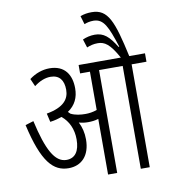

<svg xmlns="http://www.w3.org/2000/svg" viewBox="-95 -977 930 1057"><g transform="rotate(-10 369.5 -448.0)"><path d="M337 -212C337 -249 329 -281 314 -310C331 -305 348 -303 365 -303C385 -303 404 -305 423 -311V0H474V-575H606V0H656V-575H739V-622H651C607 -823 580 -896 489 -896C466 -896 446 -893 425 -885L439 -838C454 -844 471 -848 491 -848C548 -847 568 -799 606 -683L602 -682C563 -745 534 -771 484 -771C460 -771 435 -765 416 -756L431 -709C450 -717 469 -722 492 -722C530 -722 559 -704 604 -622H368V-575H423V-361C401 -353 379 -350 359 -350C333 -350 303 -353 277 -366C273 -370 269 -374 265 -378C308 -407 327 -448 327 -499C327 -573 293 -632 206 -632C167 -632 127 -618 93 -592L112 -549C142 -572 173 -585 204 -585C254 -585 277 -552 277 -500C277 -448 246 -406 149 -389L160 -341C185 -344 206 -350 225 -357C264 -326 286 -278 286 -221C286 -156 261 -119 212 -119C147 -119 106 -197 69 -361L23 -347C71 -134 131 -72 216 -72C287 -72 337 -120 337 -212Z"/></g></svg>

Font: Noto Sans Devanagari ExtraCondensed Light
Style: Regular
Weight: 300
Width: 2
Designer: Jelle Bosma - Monotype Design Team
Foundry: Monotype Imaging Inc.
Version: Version 2.004